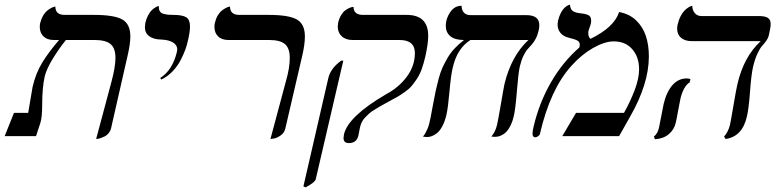

<svg xmlns="http://www.w3.org/2000/svg" viewBox="-63 -585 3332 825"><path d="M350.1 12.2 416 -233.9Q433.1 -297.9 433.1 -335.9Q433.1 -377.9 412.1 -395.5Q391.1 -413.1 344.2 -413.1H220.2Q191.4 -377.4 164.3 -333.5Q137.2 -289.6 128.9 -255.9Q118.2 -206.5 118.2 -133.8Q118.2 -82 110.8 -58.1L91.8 0H-43L-2.9 -100.1H58.1Q76.2 -209 77.1 -211.9Q90.8 -271 118.7 -316.4Q146.5 -361.8 190.9 -413.1H168.9Q139.6 -413.1 123.8 -428.7Q107.9 -444.3 107.9 -469.2Q107.9 -480 109.9 -486.8Q114.3 -504.4 122.3 -518.1Q130.4 -531.7 139.2 -538.8Q147.9 -545.9 156.2 -550.3Q164.6 -554.7 169.9 -555.7L174.8 -557.1Q174.8 -521 214.8 -521H340.8Q427.2 -521 462.2 -501.5Q497.1 -481.9 497.1 -428.2Q497.1 -396 484.9 -344.2L414.1 -33.2Q411.1 -21.5 403.6 -12.5Q396 -3.4 387.2 1Q378.4 5.4 369.9 8.3Q361.3 11.2 355.5 11.7Z M629.9 -243.2 625.5 -250Q677.7 -282.7 696.8 -360.8Q698.7 -368.7 698.7 -372.1Q698.7 -391.1 680.7 -402.3Q662.6 -413.6 630.9 -415Q596.7 -415.5 578.1 -429.4Q559.6 -443.4 559.6 -467.8Q559.6 -473.1 561.5 -486.8Q565.9 -505.4 573.7 -519.8Q581.5 -534.2 589.1 -541.3Q596.7 -548.3 603.8 -552.7Q610.8 -557.1 615.2 -558.1L619.6 -559.1V-554.2Q619.6 -542.5 624.8 -535.2Q629.9 -527.8 640.9 -525.1Q651.9 -522.5 659.7 -521.7Q667.5 -521 681.6 -521Q721.2 -521 737.3 -510.7Q753.4 -500.5 753.4 -471.2Q753.4 -448.2 744.6 -411.1Q740.7 -392.1 733.2 -371.3Q725.6 -350.6 712.4 -325.2Q699.2 -299.8 677.7 -277.6Q656.2 -255.4 629.9 -243.2Z M1099.1 12.2 1165 -233.9Q1182.1 -292.5 1182.1 -335.9Q1182.1 -377.9 1161.4 -395.5Q1140.6 -413.1 1094.2 -413.1H918.9Q889.6 -413.1 874 -428.7Q858.4 -444.3 858.4 -469.2Q858.4 -480 860.4 -486.8Q864.3 -504.4 872.3 -518.1Q880.4 -531.7 889.4 -538.8Q898.4 -545.9 906.5 -550.3Q914.6 -554.7 919.9 -555.7L925.3 -557.1Q925.3 -521 965.3 -521H1091.3Q1177.2 -521 1212.2 -501.5Q1247.1 -481.9 1247.1 -428.2Q1247.1 -394 1235.4 -344.2L1163.1 -33.2Q1159.2 -14.6 1143.1 -3.2Q1127 8.3 1113.3 10.3Z M1483.9 -38.1Q1482.9 -35.6 1481 -23.2Q1479 -10.7 1477.1 -2.9Q1469.7 29.8 1436 29.8Q1413.1 29.8 1413.1 7.8Q1413.1 3.9 1415 -7.8Q1433.1 -85 1596.2 -180.2Q1649.9 -208.5 1684.8 -255.1Q1719.7 -301.8 1719.7 -356.9Q1719.7 -413.1 1653.8 -413.1H1452.1Q1422.4 -413.1 1405.3 -429.2Q1388.2 -445.3 1388.2 -471.2Q1388.2 -476.1 1390.1 -487.8Q1394.5 -506.3 1402.8 -520Q1411.1 -533.7 1419.9 -540Q1428.7 -546.4 1437 -550.3Q1445.3 -554.2 1450.7 -554.7L1456.1 -555.2Q1456.1 -521 1497.1 -521H1684.1Q1776.9 -521 1776.9 -431.2Q1776.9 -397.9 1765.1 -344.2Q1757.8 -313 1749.3 -288.8Q1740.7 -264.6 1728.3 -246.1Q1715.8 -227.5 1705.3 -215.1Q1694.8 -202.6 1676 -189.5Q1657.2 -176.3 1644.5 -168.9Q1631.8 -161.6 1606 -147.9Q1582.5 -135.3 1574.2 -130.4Q1565.9 -125.5 1548.6 -115Q1531.2 -104.5 1524.2 -98.1Q1517.1 -91.8 1507.1 -81.5Q1497.1 -71.3 1491.9 -60.8Q1486.8 -50.3 1483.9 -38.1ZM1250 220.2 1240.7 215.8 1348.1 -251Q1358.4 -292 1402.8 -324.2H1412.1L1293.9 184.1Q1291.5 198.2 1250 220.2Z M2170.4 -298.8Q2164.1 -270.5 2158 -193.4Q2151.9 -116.2 2144.5 -85Q2139.2 -62.5 2130.9 -45.9Q2122.6 -29.3 2114.3 -20.3Q2106 -11.2 2095.7 -5.6Q2085.4 0 2077.9 1.5Q2070.3 2.9 2062.5 2.9L2048.3 2Q2065.9 -18.6 2072.8 -48.8Q2078.1 -71.8 2089.4 -138.4Q2100.6 -205.1 2104.5 -223.1Q2133.3 -343.8 2207.5 -413.1H1958.5Q1900.9 -377 1882.3 -293.9Q1874.5 -262.2 1868.4 -192.6Q1862.3 -123 1855.5 -92.8Q1848.6 -63 1837.4 -42.2Q1826.2 -21.5 1813.7 -12.2Q1801.3 -2.9 1791 0.5Q1780.8 3.9 1770.5 3.9L1754.4 2Q1760.7 -5.4 1766.1 -15.4Q1771.5 -25.4 1774.9 -33.7Q1778.3 -42 1782 -57.1Q1785.6 -72.3 1787.4 -80.8Q1789.1 -89.4 1792.7 -109.6Q1796.4 -129.9 1798.3 -139.2Q1804.7 -174.8 1809.6 -197Q1814.5 -219.2 1822 -247.3Q1829.6 -275.4 1838.6 -295.2Q1847.7 -314.9 1860.4 -336.7Q1873 -358.4 1890.6 -377Q1908.2 -395.5 1930.7 -413.1Q1891.6 -413.1 1872.1 -429.4Q1852.5 -445.8 1852.5 -474.1Q1852.5 -504.9 1871.3 -532.5Q1890.1 -560.1 1919.4 -560.1H1920.4Q1920.4 -542 1930.2 -531Q1939.9 -520 1959.5 -520H2198.7Q2254.4 -520 2254.4 -477.1Q2254.4 -465.8 2251.5 -454.1Q2246.6 -433.1 2238.8 -418.5Q2231 -403.8 2222.2 -394Q2213.4 -384.3 2204.1 -373.8Q2194.8 -363.3 2185.8 -344.5Q2176.8 -325.7 2170.4 -298.8Z M2597.2 -533.2Q2640.1 -525.9 2669.4 -498.3Q2698.7 -470.7 2711.9 -431.4Q2725.1 -392.1 2725.1 -342.8Q2725.1 -224.1 2644 -83L2597.2 0H2353L2412.1 -100.1H2618.2Q2644 -145.5 2663.6 -196.5Q2683.1 -247.6 2683.1 -287.1Q2683.1 -339.8 2653.8 -373.5Q2624.5 -407.2 2574.2 -407.2Q2535.2 -407.2 2485.1 -378.7Q2435.1 -350.1 2392.1 -301.8Q2301.3 -201.7 2256.8 -8.8Q2255.9 -4.9 2249.5 0Q2243.2 4.9 2236.8 4.9Q2225.1 4.9 2225.1 -11.2Q2225.1 -21.5 2230 -42Q2254.4 -144.5 2304.7 -231.7Q2355 -318.8 2426.3 -380.9Q2428.2 -388.7 2428.2 -393.1Q2428.2 -404.8 2418 -410.6Q2407.7 -416.5 2380.9 -422.9Q2357.4 -428.7 2345.2 -443.6Q2333 -458.5 2333 -479Q2333 -485.4 2335 -497.1Q2339.4 -514.6 2346.2 -528.1Q2353 -541.5 2359.6 -548.3Q2366.2 -555.2 2372.3 -559.1Q2378.4 -563 2382.3 -564L2386.2 -564.9Q2386.7 -554.2 2390.6 -546.6Q2394.5 -539.1 2402.1 -535.4Q2409.7 -531.7 2416 -530.3Q2422.4 -528.8 2431.2 -527.8Q2441.9 -526.9 2448 -525.6Q2454.1 -524.4 2461.9 -521.5Q2469.7 -518.6 2473.4 -512.5Q2477.1 -506.3 2477.1 -497.1Q2477.1 -488.8 2476.1 -484.9Q2474.1 -476.1 2470.7 -467.8Q2467.3 -459.5 2465.8 -453.1Q2464.8 -450.2 2464.8 -442.9Q2464.8 -425.8 2474.1 -418Q2576.2 -467.8 2597.2 -533.2Z M3172.4 -295.9Q3165 -263.2 3159.7 -190.4Q3154.3 -117.7 3146.5 -85Q3127 2 3054.7 12.2L3048.3 2Q3066.4 -19 3073.7 -48.8Q3077.6 -66.9 3088.9 -133.5Q3100.1 -200.2 3105.5 -223.1Q3132.8 -341.3 3205.6 -408.2H2910.6Q2879.9 -408.2 2863.3 -422.6Q2846.7 -437 2846.7 -460.9Q2846.7 -473.1 2848.6 -479Q2853.5 -500 2861.8 -515.9Q2870.1 -531.7 2878.4 -539.8Q2886.7 -547.9 2894.3 -552.7Q2901.9 -557.6 2906.7 -558.6L2911.6 -560.1Q2911.6 -542 2922.1 -529.1Q2932.6 -516.1 2950.7 -516.1H3196.8Q3225.6 -516.1 3237.1 -507.8Q3248.5 -499.5 3248.5 -481.9Q3248.5 -471.2 3245.6 -458L3240.7 -434.1Q3237.8 -421.4 3229.2 -409.4Q3220.7 -397.5 3211.7 -387.7Q3202.6 -377.9 3191.4 -354Q3180.2 -330.1 3172.4 -295.9ZM2860.4 -159.2Q2857.9 -149.4 2850.6 -108.4Q2843.3 -67.4 2840.8 -58.1Q2834 -27.8 2810.5 -8.3Q2787.1 11.2 2751.5 13.2L2746.6 2Q2764.2 -11.7 2769.5 -41Q2771.5 -51.3 2779.3 -90.8Q2787.1 -130.4 2788.6 -138.2Q2800.8 -189.9 2826.2 -219Q2851.6 -248 2887.7 -248Q2898.4 -248 2903.8 -244.1L2900.4 -231Q2887.2 -223.6 2876.5 -203.9Q2865.7 -184.1 2860.4 -159.2Z"/></svg>

Font: Common Serif News
Style: Italic
Weight: 450
Italic angle: -12°
Designer: Philipp H. Poll, Khaled Hosny
Foundry: Stefan Peev, Context Ltd.
Version: Version 1.026